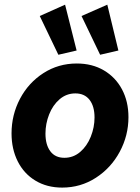

<svg xmlns="http://www.w3.org/2000/svg" viewBox="-20 -810 610 837"><path d="M30.3 -228.5Q30.3 -309.1 67.1 -379.2Q104 -449.2 169.2 -491.2Q234.4 -533.2 314.9 -533.2Q381.8 -533.2 432.9 -503.2Q483.9 -473.1 512 -420.2Q540 -367.2 540 -299.3Q540 -219.2 502 -148.4Q463.9 -77.6 397.7 -34.9Q331.5 7.8 251 7.8Q184.6 7.8 134.5 -22.5Q84.5 -52.7 57.4 -106.4Q30.3 -160.2 30.3 -228.5ZM392.1 -297.9Q392.1 -346.7 370.4 -374.8Q348.6 -402.8 308.6 -402.8Q269.5 -402.8 239.7 -377.2Q210 -351.6 194.1 -311Q178.2 -270.5 178.2 -227.5Q178.2 -178.7 199.5 -150.4Q220.7 -122.1 260.7 -122.1Q299.8 -122.1 329.6 -147.7Q359.4 -173.3 375.7 -214.1Q392.1 -254.9 392.1 -297.9ZM153.3 -740.2 263.7 -789.6 314 -589.8 234.4 -571.3ZM335.4 -740.2 447.8 -789.6 496.1 -589.8 416.5 -571.3Z"/></svg>

Font: Reddit Sans Vanilla ExtraBold
Style: Italic
Weight: 800
Italic angle: -11.25°
Designer: Stephen Hutchings
Version: Version 1.013